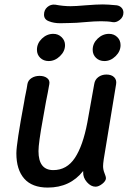

<svg xmlns="http://www.w3.org/2000/svg" viewBox="-20 -847 596 868"><path d="M446 -96Q446 -80 452.5 -64Q459 -48 459 -42Q459 -29 442.5 -16Q426 -3 412 -3Q391 -3 373 -23.5Q355 -44 356 -69V-74Q297 1 196 1Q125 1 89.5 -39.5Q54 -80 54 -154Q54 -198 89 -385Q92 -405 96.5 -425.5Q101 -446 104 -467Q107 -484 122.5 -494Q138 -504 159 -504Q180 -504 193 -494Q206 -484 203 -467Q196 -426 188 -388Q185 -369 174.5 -312Q164 -255 159 -218.5Q154 -182 154 -164Q154 -78 221 -78Q282 -78 318.5 -133Q355 -188 375 -294L406 -467Q409 -487 424.5 -498.5Q440 -510 461 -510Q484 -510 496 -498Q508 -486 505 -467L449 -127Q446 -106 446 -96ZM147 -622Q147 -651 169.5 -672.5Q192 -694 221 -694Q243 -694 258.5 -679Q274 -664 274 -643Q274 -615 251 -593Q228 -571 200 -571Q177 -571 162 -585.5Q147 -600 147 -622ZM399 -622Q399 -651 421.5 -672.5Q444 -694 473 -694Q495 -694 510 -679.5Q525 -665 525 -643Q525 -615 502.5 -593Q480 -571 452 -571Q429 -571 414 -585.5Q399 -600 399 -622ZM252 -742Q223 -742 201 -751Q179 -759 179 -781Q179 -802 194 -815Q209 -828 229 -826Q266 -819 299 -819Q321 -819 367 -823Q417 -827 445 -827Q466 -827 508 -823Q521 -821 529.5 -812Q538 -803 538 -790Q538 -770 521.5 -757Q505 -744 489 -747Q469 -751 437 -751Q408 -751 364 -747Q322 -743 297 -743Z"/></svg>

Font: Mali Medium
Style: Italic
Weight: 500
Italic angle: -10°
Version: Version 1.000; ttfautohint (v1.6)